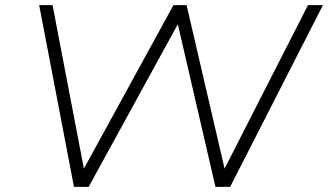

<svg xmlns="http://www.w3.org/2000/svg" viewBox="-20 -725 1273 745"><path d="M267 0 132 -705H184L306 -68H304L653 -705H704L852 -68H850L1175 -705H1233L873 0H816L670 -631L324 0Z"/></svg>

Font: Nunito Sans 7pt SemiExpanded ExtraLight
Style: Italic
Weight: 250
Width: 6
Italic angle: -9°
Designer: Vernon Adams
Foundry: Vernon Adams
Version: Version 3.101;gftools[0.9.27]